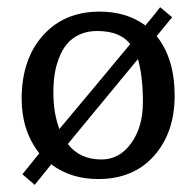

<svg xmlns="http://www.w3.org/2000/svg" viewBox="-20 -479 544 532"><path d="M40 -205.1Q40 -314.5 98.9 -380.6Q157.7 -446.8 255.9 -446.8Q330.1 -446.8 381.8 -409.2V-407.2Q389.2 -415.5 403.1 -432.9Q417 -450.2 423.8 -459L457 -431.2L414.1 -378.9Q463.9 -316.9 463.9 -213.9Q463.9 -111.3 406.7 -47.1Q349.6 17.1 252 17.1Q177.2 17.1 123 -22.9V-24.9Q115.2 -15.1 99.4 4.4Q83.5 23.9 76.2 33.2L42 3.9L88.9 -54.2Q40 -116.7 40 -205.1ZM376 -195.8Q376 -268.6 361.8 -316.9V-314.9Q329.1 -275.4 264.9 -197.5Q200.7 -119.6 168 -80.1Q200.7 -37.1 261.2 -37.1Q311 -37.1 343.5 -82.3Q376 -127.4 376 -195.8ZM249 -393.1Q221.7 -393.1 200.4 -383.3Q179.2 -373.5 165.8 -357.4Q152.3 -341.3 143.6 -318.6Q134.8 -295.9 131.3 -272.5Q127.9 -249 127.9 -222.2Q127.9 -164.6 145 -120.1V-122.1Q178.2 -161.6 243.2 -239.5Q308.1 -317.4 340.8 -356.9Q312.5 -393.1 249 -393.1Z"/></svg>

Font: Linear Smooth Low Contrast
Style: Regular
Weight: 500
Designer: Philipp H. Poll, Flanker
Foundry: Philipp H. Poll, reworked by Flanker
Version: Version 1.010 | FøM Fix